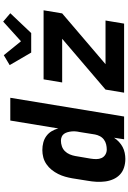

<svg xmlns="http://www.w3.org/2000/svg" viewBox="185 -1006 829 1240"><g transform="rotate(-90 600.0 -386.5)"><path d="M193 8Q164 8 137.5 -0.5Q111 -9 92 -27Q73 -45 62 -70Q51 -95 47.5 -122.5Q44 -150 45.5 -178.5Q47 -207 52 -235L68 -335Q72 -358 78.5 -381Q85 -404 96 -426Q107 -448 122.5 -467.5Q138 -487 159 -501.5Q180 -516 203.5 -522Q227 -528 250 -528Q275 -528 298.5 -522Q322 -516 341 -502Q360 -488 372 -468Q384 -448 390 -425L441 -735H588L467 0H320L330 -65Q319 -48 303.5 -33.5Q288 -19 270 -9.5Q252 0 232 4Q212 8 193 8ZM254 -112Q270 -112 287 -116Q304 -120 318 -130.5Q332 -141 340 -156.5Q348 -172 351 -188L367 -288Q370 -301 371 -314.5Q372 -328 370.5 -341Q369 -354 365.5 -366Q362 -378 355 -388Q348 -398 336 -403Q324 -408 311 -408Q293 -408 275 -402Q257 -396 243.5 -382.5Q230 -369 222.5 -351Q215 -333 212 -316L195 -216Q192 -197 192 -179Q192 -161 199 -145.5Q206 -130 221 -121Q236 -112 254 -112ZM621 0 641 -120 969 -400H687L707 -520H1153L1133 -400L805 -120H1087L1067 0ZM880 -600 799 -739 863 -777 953 -666 1080 -781 1134 -735 1006 -600Z"/></g></svg>

Font: Iosevka Aile Heavy
Style: Italic
Weight: 900
Italic angle: -9°
Designer: Belleve Invis
Foundry: Belleve Invis
Version: Version 31.1.0; ttfautohint (v1.8.4)